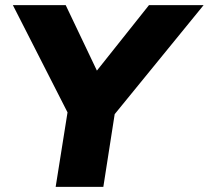

<svg xmlns="http://www.w3.org/2000/svg" viewBox="-20 -725 810 745"><path d="M196 0 242 -289 30 -705H235L356 -451L558 -705H770L425 -282L381 0Z"/></svg>

Font: Mulish Black
Style: Italic
Weight: 900
Italic angle: -9°
Designer: Vernon Adams
Foundry: Vernon Adams
Version: Version 3.603; ttfautohint (v1.8.3)